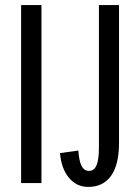

<svg xmlns="http://www.w3.org/2000/svg" viewBox="-20 -720 541 755"><path d="M63 0V-700H143V0ZM327 15Q281 15 251 -21Q221 -57 216 -118L288 -128Q291 -86 301 -67Q311 -48 330 -48Q350 -48 359.5 -70Q369 -92 369 -141V-700H448V-157Q448 -73 417 -29Q386 15 327 15Z"/></svg>

Font: Pathway Gothic One
Style: Regular
Weight: 400
Version: Version 1.003; ttfautohint (v1.8.4.7-5d5b);gftools[0.9.26]